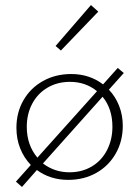

<svg xmlns="http://www.w3.org/2000/svg" viewBox="-20 -708 551 760"><path d="M411 -353Q437 -326 451.5 -289Q466 -252 466 -210Q466 -149 438 -100Q410 -51 361 -23.5Q312 4 250 4Q179 4 126 -35L67 32L43 11L102 -55Q75 -83 60 -120.5Q45 -158 45 -202Q45 -263 73 -311.5Q101 -360 150.5 -387.5Q200 -415 262 -415Q334 -415 388 -374L446 -439L470 -419ZM128 -84 364 -347Q319 -384 257 -384Q207 -384 168 -361Q129 -338 107.5 -297.5Q86 -257 86 -206Q86 -134 128 -84ZM386 -325 150 -61Q196 -26 255 -26Q305 -26 344 -49.5Q383 -73 404 -114.5Q425 -156 425 -206Q425 -278 386 -325ZM200 -526 340 -688 369 -662 221 -508Z"/></svg>

Font: Ysabeau Light
Style: Regular
Weight: 300
Designer: Christian Thalmann (Catharsis Fonts)
Version: Version 0.003